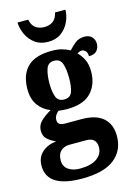

<svg xmlns="http://www.w3.org/2000/svg" viewBox="-152 -838 798 1146"><g transform="rotate(-15 247.0 -265.0)"><path d="M209 235Q-7 235 -7 99Q-7 48 26.5 17Q60 -14 115 -20Q89 -31 66 -50Q43 -69 43 -105Q43 -138 68 -162.5Q93 -187 132 -209Q89 -224 59.5 -263Q30 -302 30 -364Q30 -453 78 -501Q126 -549 229 -549Q264 -549 290 -542Q316 -535 340 -522Q360 -544 382.5 -562Q405 -580 440 -580Q469 -580 485 -562.5Q501 -545 501 -521Q501 -497 486.5 -478.5Q472 -460 436 -460Q436 -483 425 -493.5Q414 -504 405 -504Q394 -504 387 -500.5Q380 -497 374 -494Q395 -474 410 -444Q425 -414 425 -369Q425 -289 377.5 -239Q330 -189 229 -189Q219 -189 202.5 -190Q186 -191 178 -193Q168 -188 158.5 -173.5Q149 -159 149 -142Q149 -124 161 -116.5Q173 -109 191 -109H294Q386 -109 430 -69Q474 -29 474 42Q474 132 408.5 183.5Q343 235 209 235ZM227 -249Q265 -249 276.5 -280.5Q288 -312 288 -365Q288 -419 276.5 -453.5Q265 -488 227 -488Q190 -488 178 -452.5Q166 -417 166 -364Q166 -313 178 -281Q190 -249 227 -249ZM211 174Q280 174 316.5 148Q353 122 353 79Q353 51 338 35.5Q323 20 291 20H182Q168 20 151.5 27Q135 34 123.5 51Q112 68 112 98Q112 135 140 154.5Q168 174 211 174ZM225 -606Q176 -606 143.5 -630Q111 -654 94 -691Q77 -728 76 -765H142Q149 -729 171 -713Q193 -697 225 -697Q257 -697 278.5 -713Q300 -729 308 -765H372Q372 -728 355 -691Q338 -654 305.5 -630Q273 -606 225 -606Z"/></g></svg>

Font: Noto Serif Lao Condensed ExtraBold
Style: Regular
Weight: 800
Width: 3
Designer: Monotype Design Team
Foundry: Monotype Imaging Inc.
Version: Version 2.003; ttfautohint (v1.8.4.7-5d5b)